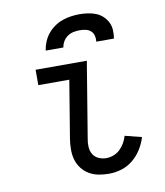

<svg xmlns="http://www.w3.org/2000/svg" viewBox="-84 -820 769 897"><g transform="rotate(-10 300.0 -371.0)"><path d="M361 8Q336 8 312 3.5Q288 -1 267.5 -13Q247 -25 232.5 -44Q218 -63 211.5 -85.5Q205 -108 205 -133.5Q205 -159 209 -184L254 -457H107V-530H350L291 -172Q287 -152 288 -132.5Q289 -113 298 -97.5Q307 -82 324.5 -74Q342 -66 361 -66Q378 -66 395.5 -72.5Q413 -79 426.5 -92Q440 -105 449 -121Q458 -137 463 -154L542 -134Q533 -104 516 -77Q499 -50 474.5 -30Q450 -10 420.5 -1Q391 8 361 8ZM169 -610Q172 -631 180 -650.5Q188 -670 201.5 -687Q215 -704 233.5 -717Q252 -730 272 -737Q292 -744 312.5 -747Q333 -750 354 -750Q374 -750 394 -747Q414 -744 431.5 -737Q449 -730 463 -717Q477 -704 485.5 -687Q494 -670 495 -650Q496 -630 493 -610H409Q411 -624 407.5 -638Q404 -652 394 -661Q384 -670 370 -673Q356 -676 342 -676Q327 -676 312 -673Q297 -670 284 -661Q271 -652 263 -638.5Q255 -625 253 -610Z"/></g></svg>

Font: Iosevka Curly Extended
Style: Italic
Weight: 400
Width: 7
Italic angle: -9°
Monospace: yes
Designer: Belleve Invis
Foundry: Belleve Invis
Version: Version 11.1.0; ttfautohint (v1.8.3)